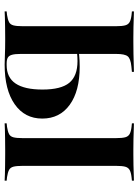

<svg xmlns="http://www.w3.org/2000/svg" viewBox="98 -710 611 848"><g transform="rotate(90 404.0 -285.5)"><path d="M146 -2.4Q121 -2.4 98.8 -2Q76.6 -1.6 59.3 -1.2Q41.9 -0.8 29.8 0V-8.9L45.2 -10.5Q66.1 -13.7 77 -19.4Q87.9 -25 91.5 -38.7Q95.2 -52.4 95.2 -78.2V-201.6H217.7V-71Q217.7 -46 221.4 -32.7Q225 -19.4 233.9 -14.1Q242.7 -8.9 259.7 -8.9H266.9Q321.8 -8.9 348.4 -48.4Q375 -87.9 375 -166.9Q375 -249.2 345.2 -285.5Q315.3 -321.8 249.2 -321.8Q232.3 -321.8 213.7 -319.8Q195.2 -317.7 179 -313.7V-321.8Q196 -326.6 221.8 -329Q247.6 -331.5 274.2 -331.5Q381.5 -331.5 442.3 -287.5Q503.2 -243.5 503.2 -166.1Q503.2 -88.7 439.9 -44.4Q376.6 0 264.5 0Q246 0 220.6 -1.2Q195.2 -2.4 157.3 -2.4ZM95.2 -201.6V-492.7Q95.2 -518.5 91.5 -532.3Q87.9 -546 77 -552Q66.1 -558.1 45.2 -560.5L29.8 -562.1V-571Q41.9 -571 59.3 -570.2Q76.6 -569.4 98.8 -569Q121 -568.5 146 -568.5H156.5H165.3Q192.7 -568.5 217.7 -569Q242.7 -569.4 262.9 -570.2Q283.1 -571 296.8 -571V-562.1L272.6 -559.7Q238.7 -556.5 228.2 -543.5Q217.7 -530.6 217.7 -492.7V-201.6ZM640.3 -2.4Q615.3 -2.4 593.1 -2Q571 -1.6 553.6 -1.2Q536.3 -0.8 524.2 0V-8.9L539.5 -10.5Q560.5 -13.7 571.4 -19.4Q582.3 -25 585.9 -38.7Q589.5 -52.4 589.5 -78.2V-492.7Q589.5 -518.5 585.9 -532.3Q582.3 -546 571.4 -552Q560.5 -558.1 539.5 -560.5L524.2 -562.1V-571Q536.3 -571 553.6 -570.2Q571 -569.4 593.1 -569Q615.3 -568.5 640.3 -568.5H651.6H661.3Q687.1 -568.5 708.9 -569Q730.6 -569.4 748.4 -570.2Q766.1 -571 777.4 -571V-562.1L762.1 -560.5Q741.1 -558.1 730.2 -552Q719.4 -546 715.7 -532.3Q712.1 -518.5 712.1 -492.7V-78.2Q712.1 -52.4 715.7 -38.7Q719.4 -25 730.2 -19.4Q741.1 -13.7 762.1 -10.5L777.4 -8.9V0Q766.1 -0.8 748.4 -1.2Q730.6 -1.6 708.9 -2Q687.1 -2.4 661.3 -2.4H651.6Z"/></g></svg>

Font: Playfair 144pt SemiCondensed
Style: Bold
Weight: 700
Width: 4
Designer: Claus Eggers Sørensen
Foundry: Claus Eggers Sørensen
Version: Version 2.203